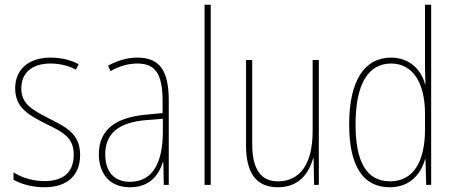

<svg xmlns="http://www.w3.org/2000/svg" viewBox="-20 -780 1915 810"><path d="M318 -126C318 -218 256 -245 183 -282C114 -318 70 -342 70 -407C70 -476 119 -512 193 -512C232 -512 273 -502 300 -486L312 -509C281 -526 239 -537 194 -537C95 -537 44 -482 44 -408C44 -324 102 -294 177 -256C245 -223 291 -200 291 -128C291 -57 252 -16 167 -16C119 -16 73 -30 37 -53V-22C64 -6 111 10 167 10C268 10 318 -44 318 -126Z M559 -537C518 -537 474 -524 436 -503L446 -480C489 -504 526 -512 559 -512C634 -512 666 -471 666 -351V-303L593 -296C469 -284 397 -234 397 -129C397 -53 438 10 528 10C614 10 650 -43 667 -96H669L671 0H692V-356C692 -486 651 -537 559 -537ZM593 -273 667 -279V-220C666 -98 627 -13 528 -13C462 -13 424 -55 424 -129C424 -219 483 -263 593 -273Z M869 0V-760H843V0Z M1325 -527H1299V-227C1299 -82 1241 -15 1153 -15C1083 -15 1044 -62 1044 -173V-527H1018V-166C1018 -49 1062 10 1152 10C1245 10 1284 -53 1301 -112H1303L1305 0H1325Z M1624 10C1713 10 1757 -50 1773 -108H1775L1778 0H1799V-760H1773V-511C1773 -483 1774 -456 1775 -425H1773C1759 -481 1711 -537 1630 -537C1517 -537 1453 -439 1453 -255C1453 -82 1510 10 1624 10ZM1626 -15C1524 -15 1480 -101 1480 -255C1480 -425 1533 -512 1630 -512C1722 -512 1773 -430 1773 -300V-234C1773 -100 1725 -15 1626 -15Z"/></svg>

Font: Noto Sans Kannada Condensed Thin
Style: Regular
Weight: 100
Width: 3
Designer: Jelle Bosma - Monotype Design Team
Foundry: Monotype Imaging Inc.
Version: Version 2.005